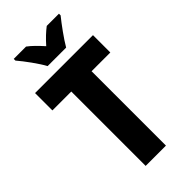

<svg xmlns="http://www.w3.org/2000/svg" viewBox="-286 -994 1057 1057"><g transform="rotate(-45 242.5 -465.0)"><path d="M171 -770H315C339 -812 389 -880 419 -917V-930H324C298 -910 273 -887 243 -853C214 -885 189 -911 163 -930H67V-917C98 -881 150 -810 171 -770ZM322 0V-579H468V-714H17V-579H164V0Z"/></g></svg>

Font: Noto Sans Lao Looped Condensed ExtraBold
Style: Regular
Weight: 800
Width: 3
Designer: Mark Frömberg, Ben Mitchell
Foundry: The Fontpad Ltd
Version: Version 1.002